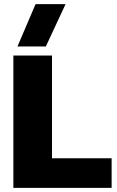

<svg xmlns="http://www.w3.org/2000/svg" viewBox="-20 -914 568 934"><path d="M65 -688 153 -894H299L203 -688ZM45 0V-644H233V-144H523V0Z"/></svg>

Font: Kanit
Style: Bold
Weight: 700
Designer: Katatrad Team
Foundry: CadsonDemak
Version: Version 2.000; ttfautohint (v1.8.3)